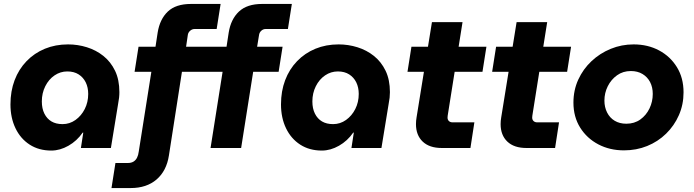

<svg xmlns="http://www.w3.org/2000/svg" viewBox="-20 -750 3516 973"><path d="M240 13Q177 13 130.5 -17Q84 -47 58.5 -100Q33 -153 33 -221Q33 -288 54 -343.5Q75 -399 114.5 -440Q154 -481 207.5 -503Q261 -525 325 -525Q374 -525 420.5 -510.5Q467 -496 504 -466.5Q541 -437 563 -391.5Q585 -346 585 -283Q585 -269 583.5 -255Q582 -241 578 -220L542 0H390L402 -78H399Q370 -36 327 -11.5Q284 13 240 13ZM297 -121Q333 -121 362.5 -142Q392 -163 409.5 -197.5Q427 -232 427 -274Q427 -307 414.5 -332.5Q402 -358 378.5 -373Q355 -388 321 -388Q286 -388 256.5 -368Q227 -348 209.5 -313Q192 -278 192 -236Q192 -200 205 -174Q218 -148 241 -134.5Q264 -121 297 -121Z M545 203 565 76H628Q645 76 656.5 69Q668 62 674.5 49Q681 36 683 19L747 -386H662L682 -513H768L779 -585Q790 -653 830.5 -691.5Q871 -730 948 -730H1098L1078 -603H966Q954 -603 944 -594.5Q934 -586 932 -574L923 -513H1128L1139 -585Q1150 -653 1191 -691.5Q1232 -730 1308 -730H1459L1439 -603H1326Q1314 -603 1304.5 -594.5Q1295 -586 1293 -574L1283 -513H1412L1392 -386H1263L1202 0H1047L1108 -386H902L836 38Q824 116 773.5 159.5Q723 203 642 203Z M1611 13Q1548 13 1501.5 -17Q1455 -47 1429.5 -100Q1404 -153 1404 -221Q1404 -288 1425 -343.5Q1446 -399 1485.5 -440Q1525 -481 1578.5 -503Q1632 -525 1696 -525Q1745 -525 1791.5 -510.5Q1838 -496 1875 -466.5Q1912 -437 1934 -391.5Q1956 -346 1956 -283Q1956 -269 1954.5 -255Q1953 -241 1949 -220L1913 0H1761L1773 -78H1770Q1741 -36 1698 -11.5Q1655 13 1611 13ZM1668 -121Q1704 -121 1733.5 -142Q1763 -163 1780.5 -197.5Q1798 -232 1798 -274Q1798 -307 1785.5 -332.5Q1773 -358 1749.5 -373Q1726 -388 1692 -388Q1657 -388 1627.5 -368Q1598 -348 1580.5 -313Q1563 -278 1563 -236Q1563 -200 1576 -174Q1589 -148 1612 -134.5Q1635 -121 1668 -121Z M2219 0Q2156 0 2122 -32.5Q2088 -65 2088 -121Q2088 -138 2091 -155L2169 -638H2324L2251 -178Q2248 -161 2248 -154Q2248 -143 2255 -136.5Q2262 -130 2273 -130H2384L2364 0ZM2045 -386 2065 -513H2445L2425 -386Z M2648 0Q2585 0 2551 -32.5Q2517 -65 2517 -121Q2517 -138 2520 -155L2598 -638H2753L2680 -178Q2677 -161 2677 -154Q2677 -143 2684 -136.5Q2691 -130 2702 -130H2813L2793 0ZM2474 -386 2494 -513H2874L2854 -386Z M3142 12Q3070 12 3012 -18.5Q2954 -49 2920 -103.5Q2886 -158 2886 -230Q2886 -293 2910.5 -346.5Q2935 -400 2977.5 -440Q3020 -480 3075 -502.5Q3130 -525 3191 -525Q3263 -525 3320 -494.5Q3377 -464 3410.5 -409.5Q3444 -355 3444 -282Q3444 -220 3420.5 -166.5Q3397 -113 3355.5 -72.5Q3314 -32 3259.5 -10Q3205 12 3142 12ZM3154 -123Q3195 -123 3225 -144.5Q3255 -166 3271.5 -200.5Q3288 -235 3288 -274Q3288 -308 3274.5 -334Q3261 -360 3236 -375Q3211 -390 3177 -390Q3137 -390 3107 -368.5Q3077 -347 3060 -313Q3043 -279 3043 -240Q3043 -207 3056.5 -180Q3070 -153 3095 -138Q3120 -123 3154 -123Z"/></svg>

Font: MuseoModerno Thin
Style: Bold Italic
Weight: 700
Italic angle: -9°
Version: Version 1.003